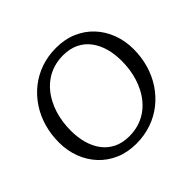

<svg xmlns="http://www.w3.org/2000/svg" viewBox="-172 -917 1124 1124"><g transform="rotate(-45 390.0 -355.0)"><path d="M360 10Q288 10 230 -15Q172 -40 130.5 -84.5Q89 -129 66.5 -188.5Q44 -248 44 -316Q44 -383 61.5 -443.5Q79 -504 112.5 -554.5Q146 -605 192.5 -642Q239 -679 297.5 -699.5Q356 -720 424 -720Q496 -720 554 -695Q612 -670 653.5 -625.5Q695 -581 717.5 -521.5Q740 -462 740 -394Q740 -327 722.5 -266.5Q705 -206 671.5 -155.5Q638 -105 591.5 -68Q545 -31 486.5 -10.5Q428 10 360 10ZM422 -660Q381 -660 345.5 -649.5Q310 -639 280.5 -619.5Q251 -600 227.5 -573Q204 -546 187 -513Q172 -485 162 -453Q152 -421 147 -386.5Q142 -352 142 -316Q142 -259 155.5 -211Q169 -163 196.5 -126.5Q224 -90 265.5 -70Q307 -50 362 -50Q403 -50 438.5 -60.5Q474 -71 503.5 -90.5Q533 -110 556.5 -137Q580 -164 597 -197Q612 -226 622 -257.5Q632 -289 637 -323.5Q642 -358 642 -394Q642 -451 628.5 -499Q615 -547 587.5 -583.5Q560 -620 518.5 -640Q477 -660 422 -660Z"/></g></svg>

Font: Roboto Serif 20pt
Style: Italic
Weight: 400
Italic angle: -10°
Designer: Greg Gazdowicz
Foundry: Commercial Type
Version: Version 1.008